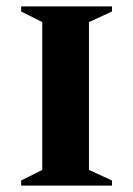

<svg xmlns="http://www.w3.org/2000/svg" viewBox="-20 -580 415 600"><path d="M46 0V-16L112 -49V-511L46 -544V-560H330V-544L258 -511V-49L330 -16V0Z"/></svg>

Font: Spectral SC
Style: Bold
Weight: 700
Designer: Jean-Baptiste Levee
Foundry: Production Type
Version: Version 2.001